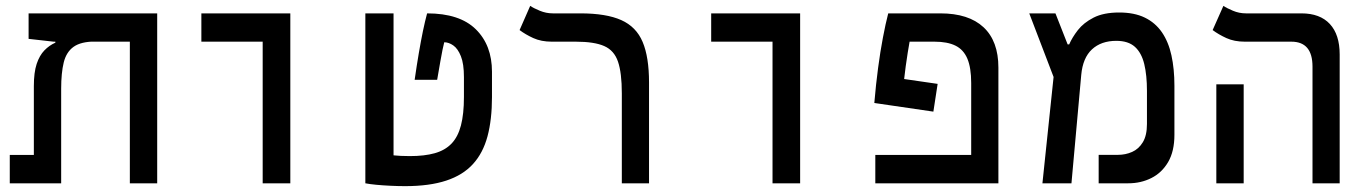

<svg xmlns="http://www.w3.org/2000/svg" viewBox="-20 -632 4728 662"><path d="M522 0H427.7V-585.9H522ZM170.9 -484.9V-520.5L308.6 -488.8Q259.3 -488.8 233.9 -470.7Q208.5 -452.6 199.7 -416.5Q190.9 -380.4 190.9 -326.2V0H96.7V-335.4Q96.7 -382.3 106.4 -411.6Q116.2 -440.9 133.1 -458.3Q149.9 -475.6 170.9 -484.9ZM521.5 -585.9V-488.3H165L78.6 -498V-585.9ZM169.9 -97.7V0H13.7V-97.7Z M885.7 0V-585.9H981V0ZM674.3 -488.3V-585.9H980.5V-488.3Z M1377 9.8Q1353 9.8 1326.7 8.5Q1300.3 7.3 1277.3 5.1Q1254.4 2.9 1239.7 0L1278.3 -103.5Q1306.2 -99.6 1333.3 -96.7Q1360.4 -93.8 1393.1 -93.8Q1443.8 -93.8 1479.2 -103.8Q1514.6 -113.8 1536.9 -137Q1559.1 -160.2 1569.3 -199.5Q1579.6 -238.8 1579.6 -297.4V-366.2Q1579.6 -412.1 1569.1 -438.2Q1558.6 -464.4 1543 -475.3Q1527.3 -486.3 1511.7 -486.3Q1508.8 -474.6 1505.6 -459.5Q1502.4 -444.3 1498.3 -420.4Q1494.1 -396.5 1487.3 -356.9H1409.7Q1417 -407.7 1424.1 -449.2Q1431.2 -490.7 1438.2 -524.7Q1445.3 -558.6 1452.6 -585.9Q1564.9 -585.9 1620.6 -531Q1676.3 -476.1 1676.3 -384.8V-296.9Q1676.3 -219.7 1660.9 -162.1Q1645.5 -104.5 1610.8 -66.4Q1576.2 -28.3 1518.6 -9.3Q1460.9 9.8 1377 9.8ZM1239.7 0V-585.9H1336.9V0Z M2217.8 -347.7V0H2124V-310.1Q2124 -380.9 2110.8 -419.4Q2097.7 -458 2063.5 -473.1Q2029.3 -488.3 1965.3 -488.3H1882.3Q1846.2 -488.3 1818.8 -500.7Q1791.5 -513.2 1771.5 -528.3L1808.1 -611.8Q1819.3 -604 1841.1 -595Q1862.8 -585.9 1886.2 -585.9H1981Q2070.3 -585.9 2122.1 -562.7Q2173.8 -539.6 2195.8 -487.3Q2217.8 -435.1 2217.8 -347.7Z M2643.6 0V-585.9H2738.8V0ZM2432.1 -488.3V-585.9H2738.3V-488.3Z M3422.4 -97.7V0H2998V-97.7ZM3212.9 -342.8 3198.2 -247.1 2994.6 -276.9 3014.2 -371.6ZM3422.4 -398.9V0H3328.6V-345.7Q3328.6 -398.4 3315.4 -429.7Q3302.2 -460.9 3274.4 -474.6Q3246.6 -488.3 3202.1 -488.3H3116.2Q3109.9 -454.1 3102.8 -403.3Q3095.7 -352.5 3088.9 -275.9L2994.6 -276.9Q3000 -341.3 3007.6 -397.9Q3015.1 -454.6 3024.2 -502.2Q3033.2 -549.8 3042.5 -585.9H3222.2Q3319.8 -585.9 3371.1 -538.1Q3422.4 -490.2 3422.4 -398.9Z M3574.2 0 3621.6 -451.7 3660.6 -479H3666.5Q3676.8 -502.9 3696.5 -528.3Q3716.3 -553.7 3750.7 -571.3Q3785.2 -588.9 3838.9 -588.9Q3891.1 -588.9 3927.2 -571.3Q3963.4 -553.7 3986.1 -520.8Q4008.8 -487.8 4019 -441.2Q4029.3 -394.5 4029.3 -336.4V-167Q4029.3 -110.4 4007.6 -73.2Q3985.8 -36.1 3949.7 -18.1Q3913.6 0 3870.1 0H3768.1V-98.1H3834.5Q3860.8 -98.1 3883.5 -108.2Q3906.2 -118.2 3920.4 -141.6Q3934.6 -165 3934.6 -204.6V-318.8Q3934.6 -372.6 3925.3 -411.1Q3916 -449.7 3893.1 -470.5Q3870.1 -491.2 3829.1 -491.2Q3776.9 -491.2 3745.1 -461.9Q3713.4 -432.6 3708 -373.5L3674.3 0ZM3620.1 -347.2 3528.8 -585.9H3619.1L3662.6 -475.1Z M4505.4 0V-402.3Q4505.4 -488.3 4432.6 -488.3H4272Q4235.8 -488.3 4208.5 -500.7Q4181.2 -513.2 4161.1 -528.3L4198.2 -611.8Q4209.5 -604 4231 -595Q4252.4 -585.9 4275.9 -585.9H4467.3Q4531.2 -585.9 4565.2 -549.3Q4599.1 -512.7 4599.1 -444.3V0ZM4173.8 0V-341.3H4268.1V0Z"/></svg>

Font: Cascadia Code
Style: Regular
Weight: 400
Designer: Aaron Bell
Foundry: Saja Typeworks
Version: Version 2404.023